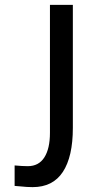

<svg xmlns="http://www.w3.org/2000/svg" viewBox="-20 -519 387 788"><path d="M64 246 40 244V160Q73 163 94 163Q139 163 162 127Q185 91 185 26V-499H279V6Q279 124 238 186.5Q197 249 114 249Q91 249 64 246Z"/></svg>

Font: Cairo SemiBold
Style: Regular
Weight: 600
Designer: Mohamed Gaber, the designers of Titillium
Foundry: Kief Type Foundry
Version: Version 2.009; ttfautohint (v1.5.33-1714) -l 8 -r 50 -G 200 